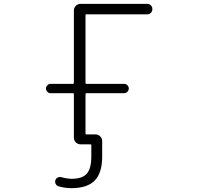

<svg xmlns="http://www.w3.org/2000/svg" viewBox="-20 -774 1040 1001"><path d="M478.5 -73.2Q492.2 -73.2 502.4 -63Q512.7 -52.7 512.7 -39.1V42Q512.7 127.9 473.6 167.5Q434.6 207 352.5 207Q319.3 207 285.2 197.3Q275.4 194.3 270.5 185.1Q265.6 175.8 268.6 166Q271.5 156.2 280.3 151.9Q289.1 147.5 298.8 149.4Q325.2 157.2 352.5 158.2Q409.2 158.2 432.6 131.3Q456.1 104.5 456.1 42V-17.6Q456.1 -21.5 451.2 -21.5H421.9H401.4H400.4Q385.7 -21.5 375.5 -31.7Q365.2 -42 365.2 -56.6V-283.2Q365.2 -288.1 361.3 -288.1H244.1Q234.4 -288.1 227.1 -295.4Q219.7 -302.7 219.7 -312.5Q219.7 -322.3 227.1 -329.6Q234.4 -336.9 244.1 -336.9H361.3Q365.2 -336.9 365.2 -341.8V-718.8Q365.2 -733.4 375.5 -743.7Q385.7 -753.9 400.4 -753.9H747.1Q758.8 -753.9 766.6 -746.1Q774.4 -738.3 774.4 -726.6Q774.4 -714.8 766.6 -707Q758.8 -699.2 747.1 -699.2H429.7Q425.8 -699.2 425.8 -695.3V-341.8Q425.8 -336.9 429.7 -336.9H627Q636.7 -336.9 644 -329.6Q651.4 -322.3 651.4 -312.5Q651.4 -302.7 644 -295.4Q636.7 -288.1 627 -288.1H429.7Q425.8 -288.1 425.8 -283.2V-78.1Q425.8 -73.2 429.7 -73.2Z"/></svg>

Font: Rounded-L Mgen+ 1m light
Style: Regular
Weight: 200
Designer: [Source Han Sans]
Ryoko NISHIZUKA  (kana & ideographs); Paul D. Hunt (Latin, Greek & Cyrillic); Wenlong ZHANG  (bopomofo
Version: Version 1.059.20150602